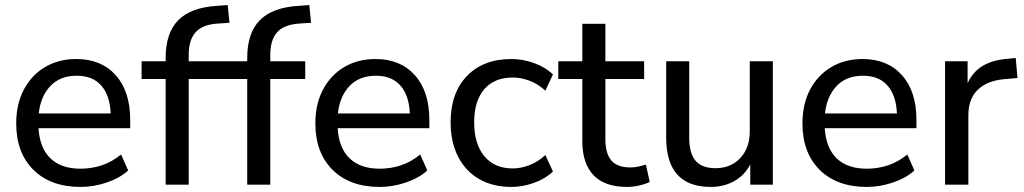

<svg xmlns="http://www.w3.org/2000/svg" viewBox="-20 -729 4043 758"><path d="M298 9Q180 9 112 -58.5Q44 -126 44 -242Q44 -318 74 -375Q104 -432 157.5 -464Q211 -496 281 -496Q380 -496 437 -432Q494 -368 494 -256V-223H132Q137 -144 179.5 -103.5Q222 -63 298 -63Q341 -63 381 -76Q421 -89 458 -119L486 -56Q453 -26 401.5 -8.5Q350 9 298 9ZM283 -430Q217 -430 178.5 -389Q140 -348 133 -281H417Q414 -352 380 -391Q346 -430 283 -430Z M634 0V-417H539V-487H634V-500Q634 -599 684 -649.5Q734 -700 838 -706L879 -709L886 -639L840 -636Q779 -632 752 -601.5Q725 -571 725 -512V-487H863V-417H725V0Z M956 0V-417H861V-487H956V-500Q956 -599 1006 -649.5Q1056 -700 1160 -706L1201 -709L1208 -639L1162 -636Q1101 -632 1074 -601.5Q1047 -571 1047 -512V-487H1185V-417H1047V0Z M1479 9Q1361 9 1293 -58.5Q1225 -126 1225 -242Q1225 -318 1255 -375Q1285 -432 1338.5 -464Q1392 -496 1462 -496Q1561 -496 1618 -432Q1675 -368 1675 -256V-223H1313Q1318 -144 1360.5 -103.5Q1403 -63 1479 -63Q1522 -63 1562 -76Q1602 -89 1639 -119L1667 -56Q1634 -26 1582.5 -8.5Q1531 9 1479 9ZM1464 -430Q1398 -430 1359.5 -389Q1321 -348 1314 -281H1598Q1595 -352 1561 -391Q1527 -430 1464 -430Z M1999 9Q1925 9 1871 -22.5Q1817 -54 1788 -111.5Q1759 -169 1759 -247Q1759 -362 1823.5 -429Q1888 -496 1999 -496Q2044 -496 2088.5 -480Q2133 -464 2163 -435L2133 -371Q2104 -398 2070 -410.5Q2036 -423 2005 -423Q1932 -423 1892 -377Q1852 -331 1852 -246Q1852 -161 1892 -112.5Q1932 -64 2005 -64Q2036 -64 2070 -77Q2104 -90 2133 -117L2163 -52Q2133 -23 2088 -7Q2043 9 1999 9Z M2456 9Q2367 9 2323 -37.5Q2279 -84 2279 -171V-417H2184V-487H2279V-635H2370V-487H2523V-417H2370V-179Q2370 -124 2393 -96Q2416 -68 2469 -68Q2485 -68 2500.5 -71.5Q2516 -75 2530 -79L2545 -11Q2531 -3 2505 3Q2479 9 2456 9Z M2786 9Q2610 9 2610 -186V-487H2701V-186Q2701 -124 2726 -94.5Q2751 -65 2805 -65Q2865 -65 2902.5 -105Q2940 -145 2940 -211V-487H3031V0H2942V-80Q2919 -36 2878 -13.5Q2837 9 2786 9Z M3402 9Q3284 9 3216 -58.5Q3148 -126 3148 -242Q3148 -318 3178 -375Q3208 -432 3261.5 -464Q3315 -496 3385 -496Q3484 -496 3541 -432Q3598 -368 3598 -256V-223H3236Q3241 -144 3283.5 -103.5Q3326 -63 3402 -63Q3445 -63 3485 -76Q3525 -89 3562 -119L3590 -56Q3557 -26 3505.5 -8.5Q3454 9 3402 9ZM3387 -430Q3321 -430 3282.5 -389Q3244 -348 3237 -281H3521Q3518 -352 3484 -391Q3450 -430 3387 -430Z M3711 0V-487H3800V-400Q3838 -488 3959 -497L3990 -500L3997 -421L3940 -416Q3874 -409 3838.5 -373Q3803 -337 3803 -274V0Z"/></svg>

Font: Nunito Sans Medium
Style: Regular
Weight: 500
Designer: Vernon Adams
Foundry: Vernon Adams
Version: Version 3.101; ttfautohint (v1.8.4.7-5d5b);gftools[0.9.27]